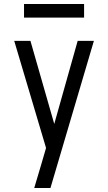

<svg xmlns="http://www.w3.org/2000/svg" viewBox="-20 -939 540 959"><path d="M151 0Q160 -30 169 -60.5Q178 -91 187 -121L210 -200L51 -735H132L251 -320L368 -735H449L232 0ZM100 -851V-919H400V-851Z"/></svg>

Font: Iosevka Fuck
Style: Regular
Weight: 400
Monospace: yes
Designer: Belleve Invis
Foundry: Belleve Invis
Version: Version 28.0.7; ttfautohint (v1.8.3)